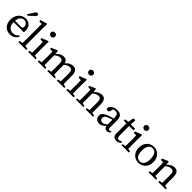

<svg xmlns="http://www.w3.org/2000/svg" viewBox="459 -2508 4270 4270"><g transform="rotate(45 2594.0 -372.5)"><path d="M267.6 13.1C358.9 13.1 423.4 -31.5 459.7 -102.9L436 -121.7C400.4 -80.4 360.5 -51.7 297.1 -51.7C198.5 -51.7 134.7 -119 134.7 -245.7C134.7 -388.8 206.7 -442.3 269.4 -442.3C330.9 -442.3 377.9 -391.4 377.9 -333.9C377.9 -305 366.9 -282.2 318.9 -282.2H83.7V-239.6H454C458 -252.8 460.9 -272.6 460.9 -295.5C460.9 -416.5 379.3 -487.7 274.7 -487.7C150.4 -487.7 45 -386.3 45 -232.5C45 -80 133 13.1 267.6 13.1ZM225.5 -576.5 251.2 -556.8C292.3 -592.8 331.5 -627.9 372.6 -665.3C400.3 -690.5 406.4 -706.1 406.4 -720C406.4 -745.6 387.8 -758.1 368.4 -758.1C350.5 -758.1 333.3 -747.6 313.9 -716.8C282.2 -668.5 253.8 -622.5 225.5 -576.5Z M525.1 0H772.6V-35.7L660.3 -55.7H637.1L525.1 -35.7V0ZM603.6 0H694.1C692.1 -70 691.1 -140 691.1 -210V-589.2L695.1 -731.1L681 -739.2L524.8 -694.2V-658.8L606.6 -648.8V-210C606.6 -140 605.6 -70 603.6 0Z M832.7 0H1064.7V-35.7L964.9 -55.7H941.7L832.7 -35.7V0ZM907.4 0H996C994 -45 993 -148 993 -210V-342L996 -477.6L980.8 -487.7L826.5 -427.3V-392L907.4 -383C909.4 -343 910.4 -312 910.4 -257V-210C910.4 -148 909.4 -45 907.4 0ZM950.6 -598.4C988.2 -598.4 1017.7 -624.8 1017.7 -662.4C1017.7 -700.9 988.2 -726.3 950.6 -726.3C913 -726.3 883.5 -700.9 883.5 -662.4C883.5 -624.8 913 -598.4 950.6 -598.4Z M1136.3 0H1368.2V-35.7L1268.5 -55.7H1245.3L1136.3 -35.7V0ZM1209 0H1299.5C1297.5 -45 1296.5 -148 1296.5 -210V-361.9L1284.7 -477.6L1269.6 -487.7L1130.1 -427.3V-392L1209 -383C1211.1 -343 1212 -312.6 1212 -257.6V-210C1212 -148 1211 -45 1209 0ZM1436.4 0H1668V-35.7L1568.4 -55.7H1545.1L1436.4 -35.7V0ZM1509 0H1599.4C1597.4 -45 1596.4 -146 1596.4 -210V-303.4C1596.4 -434.5 1554.9 -487.7 1468.4 -487.7C1400.4 -487.7 1327.4 -442.2 1280 -381.3H1270.6L1286.9 -346.9C1341.5 -395.2 1380.8 -416.1 1429.5 -416.1C1488.6 -416.1 1512 -386.4 1512 -294.7V-210C1512 -146 1511 -45 1509 0ZM1736.3 0H1967.9V-35.7L1868.2 -55.7H1844.8L1736.3 -35.7V0ZM1808.8 0H1899.1C1897.1 -45 1896.1 -146 1896.1 -210V-313.5C1896.1 -437.2 1849.3 -487.7 1768.1 -487.7C1698.4 -487.7 1627.5 -451.3 1574.9 -379.4H1567.4L1586.6 -346.9C1641.6 -397.6 1683.5 -416.1 1728.4 -416.1C1786.4 -416.1 1811.8 -389.5 1811.8 -296.6V-210C1811.8 -146 1810.8 -45 1808.8 0Z M2031.7 0H2263.7V-35.7L2163.9 -55.7H2140.7L2031.7 -35.7V0ZM2106.4 0H2195C2193 -45 2192 -148 2192 -210V-342L2195 -477.6L2179.8 -487.7L2025.5 -427.3V-392L2106.4 -383C2108.4 -343 2109.4 -312 2109.4 -257V-210C2109.4 -148 2108.4 -45 2106.4 0ZM2149.6 -598.4C2187.2 -598.4 2216.7 -624.8 2216.7 -662.4C2216.7 -700.9 2187.2 -726.3 2149.6 -726.3C2112 -726.3 2082.5 -700.9 2082.5 -662.4C2082.5 -624.8 2112 -598.4 2149.6 -598.4Z M2335.3 0H2567.2V-35.7L2467.5 -55.7H2444.3L2335.3 -35.7V0ZM2408 0H2498.5C2496.5 -45 2495.5 -148 2495.5 -210V-361.9L2483.7 -477.6L2468.6 -487.7L2329.1 -427.3V-392L2408 -383C2410 -343 2411 -312.6 2411 -257.6V-210C2411 -148 2410 -45 2408 0ZM2639.2 0H2871.2V-35.7L2771.3 -55.7H2748.1L2639.2 -35.7V0ZM2711.9 0H2802.4C2800.4 -45 2799.4 -146 2799.4 -210V-303.4C2799.4 -434.5 2757.4 -487.7 2671.4 -487.7C2603.6 -487.7 2529.8 -444.6 2481.2 -384.6H2473.4L2485.8 -346.9C2541.9 -395.8 2583.3 -416.1 2632.5 -416.1C2691.3 -416.1 2714.9 -386.5 2714.9 -295.2V-210C2714.9 -146 2713.9 -45 2711.9 0Z M3080 13.1C3141.6 13.1 3175.5 -15 3234.8 -74.5H3264.5L3250.8 -125.1C3169.3 -64.5 3148.6 -52.8 3114.5 -52.8C3069.2 -52.8 3034.7 -73.9 3034.7 -126.7C3034.7 -156.8 3045.8 -194.5 3133.3 -228.6C3163.2 -240.7 3221.9 -259.5 3267.1 -268.6V-304.9C3217.2 -295.8 3153.8 -277.8 3111.8 -262.9C2976.7 -214.2 2946.1 -168.9 2946.1 -112C2946.1 -29.1 3006.7 13.1 3080 13.1ZM3316.9 10.2C3352.4 10.2 3379.9 -3.2 3403.9 -42.2L3383.6 -63.9C3372.5 -50.7 3361.7 -41.9 3345.1 -41.9C3322.5 -41.9 3308.9 -57.5 3308.9 -101.1V-313.8C3308.9 -440.2 3258.8 -487.7 3154.4 -487.7C3051.9 -487.7 2977.5 -440.1 2959.3 -363.7C2961.6 -338.3 2978.1 -323.1 3005.6 -323.1C3033.2 -323.1 3049.2 -339.8 3057.9 -370.9L3082.8 -455.9L3041.1 -424.5C3078.5 -439.3 3108.3 -442.3 3131.3 -442.3C3197.2 -442.3 3224.6 -418.2 3224.6 -320.7V-91.4C3225.1 -29.5 3261.2 10.2 3316.9 10.2Z M3614.8 13.1C3666.1 13.1 3707.5 -6.5 3732.5 -39.5L3709.5 -66.4C3683.8 -47.6 3664 -38.7 3642.2 -38.7C3608.5 -38.7 3586.5 -60.6 3586.5 -112.4V-435.5L3587.5 -455.5L3594.2 -610.8H3533.7L3501.8 -448.1L3542.8 -481.5L3419.1 -465.5V-421.6H3502V-186.3C3502 -147.3 3501 -126 3501 -101.4C3501 -23.1 3544.6 13.1 3614.8 13.1ZM3544.3 -421.6H3722.6V-474.5H3544.3V-421.6Z M3769.7 0H4001.7V-35.7L3901.9 -55.7H3878.7L3769.7 -35.7V0ZM3844.4 0H3933C3931 -45 3930 -148 3930 -210V-342L3933 -477.6L3917.8 -487.7L3763.5 -427.3V-392L3844.4 -383C3846.4 -343 3847.4 -312 3847.4 -257V-210C3847.4 -148 3846.4 -45 3844.4 0ZM3887.6 -598.4C3925.2 -598.4 3954.7 -624.8 3954.7 -662.4C3954.7 -700.9 3925.2 -726.3 3887.6 -726.3C3850 -726.3 3820.5 -700.9 3820.5 -662.4C3820.5 -624.8 3850 -598.4 3887.6 -598.4Z M4307.5 13.1C4422.9 13.1 4537 -70.1 4537 -235.5C4537 -400.9 4422.2 -487.7 4307.5 -487.7C4190.9 -487.7 4078 -400.8 4078 -235.5C4078 -70.2 4190.1 13.1 4307.5 13.1ZM4307.5 -32.3C4220.3 -32.3 4172.5 -100.9 4172.5 -235.4C4172.5 -369.8 4220.3 -442.2 4307.5 -442.2C4392.7 -442.2 4442.5 -369.8 4442.5 -235.4C4442.5 -100.9 4392.7 -32.3 4307.5 -32.3Z M4622.3 0H4854.2V-35.7L4754.5 -55.7H4731.3L4622.3 -35.7V0ZM4695 0H4785.5C4783.5 -45 4782.5 -148 4782.5 -210V-361.9L4770.7 -477.6L4755.6 -487.7L4616.1 -427.3V-392L4695 -383C4697 -343 4698 -312.6 4698 -257.6V-210C4698 -148 4697 -45 4695 0ZM4926.2 0H5158.2V-35.7L5058.3 -55.7H5035.1L4926.2 -35.7V0ZM4998.9 0H5089.4C5087.4 -45 5086.4 -146 5086.4 -210V-303.4C5086.4 -434.5 5044.4 -487.7 4958.4 -487.7C4890.6 -487.7 4816.8 -444.6 4768.2 -384.6H4760.4L4772.8 -346.9C4828.9 -395.8 4870.3 -416.1 4919.5 -416.1C4978.3 -416.1 5001.9 -386.5 5001.9 -295.2V-210C5001.9 -146 5000.9 -45 4998.9 0Z"/></g></svg>

Font: Source Serif Variable
Style: Regular
Weight: 389
Designer: Frank Grießhammer
Foundry: Adobe Systems Incorporated
Version: Version 3.001;hotconv 1.0.111;makeotfexe 2.5.65597